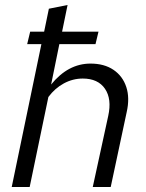

<svg xmlns="http://www.w3.org/2000/svg" viewBox="-20 -750 587 770"><path d="M27 0 146 -573H89L101 -623H157L176 -715L251 -730L229 -623H375L363 -573H218L185 -411Q219 -453 258.5 -474Q298 -495 343 -495Q398 -495 435 -470Q472 -445 486.5 -401Q501 -357 488 -300L424 0H352L414 -285Q429 -353 401 -394Q373 -435 312 -435Q272 -435 236 -415.5Q200 -396 174 -361L99 0Z"/></svg>

Font: Red Hat Text
Style: Italic
Weight: 400
Italic angle: -12°
Designer: Pentagram, MCKL
Foundry: Pentagram, MCKL
Version: Version 1.023